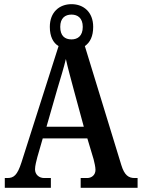

<svg xmlns="http://www.w3.org/2000/svg" viewBox="-20 -901 680 921"><path d="M3 0H224V-47H192C168 -47 148 -63 148 -89C148 -106 155 -131 159 -147L185 -237H399L429 -137C433 -121 438 -100 438 -86C438 -61 419 -47 398 -47H367V0H640V-47H626C597 -47 577 -60 562 -109L387 -680C412 -697 427 -727 427 -772C427 -843 381 -881 323 -881C265 -881 219 -843 219 -772C219 -726 235 -695 261 -680L83 -122C63 -60 46 -47 15 -47H3ZM323 -712C291 -712 269 -729 269 -772C269 -815 293 -831 323 -831C352 -831 377 -815 377 -772C377 -728 352 -712 323 -712ZM203 -293 255 -474C269 -521 287 -579 296 -618C305 -576 321 -519 335 -466L382 -293Z"/></svg>

Font: Noto Serif Sinhala Condensed SemiBold
Style: Regular
Weight: 600
Width: 3
Designer: Jelle Bosma - Monotype Design Team
Foundry: Monotype Imaging Inc.
Version: Version 2.007